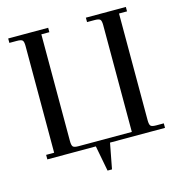

<svg xmlns="http://www.w3.org/2000/svg" viewBox="-121 -809 994 1062"><g transform="rotate(-15 375.5 -278.0)"><path d="M22 -676.8V-702.1H251V-676.8H205.1V-65.9Q205.1 -41 212.2 -33.4Q219.2 -25.9 244.1 -25.9H548.8V-637.2Q548.8 -662.1 541.7 -669.4Q534.7 -676.8 509.8 -676.8H466.8V-702.1H695.8V-676.8H649.9V-65.9Q649.9 -41 657 -33.4Q664.1 -25.9 689 -25.9H731.9V0H417L389.2 146H363.8L335.9 0H58.1V-25.9H104V-637.2Q104 -662.1 96.9 -669.4Q89.8 -676.8 64.9 -676.8Z"/></g></svg>

Font: Dihjauti S
Style: Bold
Weight: 700
Designer: T. Christopher White
Version: Version 3.0.0